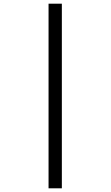

<svg xmlns="http://www.w3.org/2000/svg" viewBox="-20 -780 599 1040"><path d="M243 240V-760H315V240Z"/></svg>

Font: Noto Serif Bengali Black
Style: Regular
Weight: 900
Version: Version 2.003